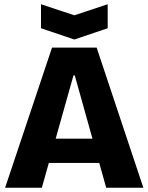

<svg xmlns="http://www.w3.org/2000/svg" viewBox="-20 -884 699 904"><path d="M4 0 225 -660H435L655 0H480L332 -529H326L177 0ZM129 -117V-231H550V-117ZM173 -864 330 -812 487 -864V-751L330 -698L173 -751Z"/></svg>

Font: Bricolage Grotesque 96pt ExtraBold
Style: Regular
Weight: 800
Designer: Mathieu Triay
Foundry: Atelier Triay
Version: Version 1.001;gftools[0.9.33.dev8+g029e19f]